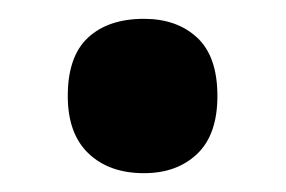

<svg xmlns="http://www.w3.org/2000/svg" viewBox="-20 -453 304 204"><path d="M52 -351Q52 -393 73.5 -413Q95 -433 133 -433Q168 -433 189.5 -413Q211 -393 211 -351Q211 -310 189.5 -289.5Q168 -269 133 -269Q96 -269 74 -290Q52 -311 52 -351Z"/></svg>

Font: Noto Sans Arabic Cond
Style: Bold
Weight: 700
Width: 3
Designer: Monotype Design Team, Nadine Chahine, Nizar Qandah and Khaled Hosny
Foundry: Monotype Imaging Inc.
Version: Version 2.012; ttfautohint (v1.8.4.7-5d5b)